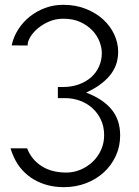

<svg xmlns="http://www.w3.org/2000/svg" viewBox="-20 -775 582 802"><path d="M246.6 6.8Q211.9 6.8 180.4 -1.2Q148.9 -9.3 122.1 -24.9Q95.2 -40.5 73.7 -64Q52.2 -87.4 38.1 -118.2Q34.2 -127 30.5 -136.2Q26.9 -145.5 23.9 -155.3H93.3Q111.8 -107.9 153.8 -81.1Q195.8 -54.2 257.3 -54.2Q287.6 -54.2 316.2 -66.2Q344.7 -78.1 366.7 -98.9Q388.7 -119.6 401.9 -148.2Q415 -176.8 415 -210.4Q415 -246.1 401.6 -274.7Q388.2 -303.2 365.7 -323.5Q343.3 -343.8 313.5 -354.5Q283.7 -365.2 251 -365.2H221.7V-411.6H242.7Q279.8 -411.6 309.8 -422.6Q339.8 -433.6 361.1 -452.6Q382.3 -471.7 393.8 -497.6Q405.3 -523.4 405.3 -553.7Q405.3 -576.2 395.5 -601.6Q385.7 -627 365.7 -647.9Q345.7 -668.9 315.7 -682.9Q285.6 -696.8 244.6 -696.8Q211.9 -696.8 184.6 -684.8Q157.2 -672.9 137.5 -656Q117.7 -639.2 106.7 -620.6Q95.7 -602.1 95.7 -589.4V-585L28.8 -585.4Q36.1 -620.6 55.9 -651.6Q75.7 -682.6 104.2 -705.6Q132.8 -728.5 168.5 -741.7Q204.1 -754.9 243.7 -754.9Q296.4 -754.9 339.1 -737.8Q381.8 -720.7 411.6 -693.1Q441.4 -665.5 457.5 -630.4Q473.6 -595.2 473.6 -559.1Q473.6 -536.1 467.5 -513.7Q461.4 -491.2 446.3 -469.5Q431.2 -447.8 405.3 -427.2Q379.4 -406.7 339.8 -388.2Q409.7 -361.8 445.8 -318.1Q481.9 -274.4 481.9 -209.5Q481.9 -163.1 463.6 -123.5Q445.3 -84 413.6 -54.9Q381.8 -25.9 338.9 -9.5Q295.9 6.8 246.6 6.8Z"/></svg>

Font: Twentytwelve Slab Light
Style: TwentytwelveSlab
Weight: 300
Designer: Domenico Catapano
Version: Version 1.00 2012